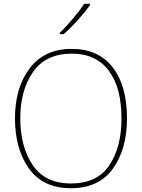

<svg xmlns="http://www.w3.org/2000/svg" viewBox="-20 -983 750 1013"><path d="M650 -358Q650 -532 574 -628.5Q498 -725 359 -725Q214 -725 136.5 -622.5Q59 -520 59 -359Q59 -197 133 -93.5Q207 10 354 10Q502 10 576 -93.5Q650 -197 650 -358ZM87 -359Q87 -507 154.5 -603.5Q222 -700 359 -700Q486 -700 553.5 -610.5Q621 -521 621 -358Q621 -206 556.5 -110.5Q492 -15 355 -15Q218 -15 152.5 -112Q87 -209 87 -359ZM455 -963H424Q404 -931 365 -885Q326 -839 295 -809V-803H316Q354 -836 392.5 -879Q431 -922 455 -956Z"/></svg>

Font: Noto Sans Display Thin
Style: Regular
Weight: 250
Designer: Monotype Design Team
Foundry: Monotype Imaging Inc.
Version: Version 1.900